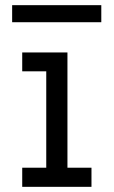

<svg xmlns="http://www.w3.org/2000/svg" viewBox="-20 -723 440 743"><path d="M66 0V-74H159V-447H66V-520H241V-74H334V0ZM27 -637V-703H372V-637Z"/></svg>

Font: Iosevka Etoile
Style: Regular
Weight: 400
Designer: Belleve Invis
Foundry: Belleve Invis
Version: Version 33.2.4